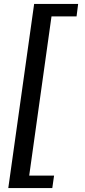

<svg xmlns="http://www.w3.org/2000/svg" viewBox="-20 -865 429 973"><path d="M153 -845H376L368 -782H241L128 25H254L245 88H22Z"/></svg>

Font: Krub Medium
Style: Italic
Weight: 500
Italic angle: -8°
Designer: Ekaluck Peanpanawate
Foundry: Cadson Demak Co.,Ltd.
Version: Version 1.000; ttfautohint (v1.6)